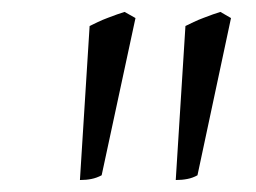

<svg xmlns="http://www.w3.org/2000/svg" viewBox="-20 -718 426 319"><path d="M148.9 -426.8Q140.6 -422.4 132.1 -420.7Q123.5 -418.9 112.8 -418.9L128.9 -674.8Q134.8 -677.7 142.6 -681.4Q150.4 -685.1 158.7 -688.2Q167 -691.4 174.6 -694.1Q182.1 -696.8 187 -698.2L205.1 -688ZM308.1 -426.8Q300.3 -422.4 291.5 -420.7Q282.7 -418.9 272 -418.9L288.1 -674.8Q293.9 -677.7 301.8 -681.4Q309.6 -685.1 317.9 -688.2Q326.2 -691.4 333.7 -694.1Q341.3 -696.8 346.2 -698.2L363.8 -688Z"/></svg>

Font: Gentium Plus Afr
Style: Italic
Weight: 400
Italic angle: -8°
Designer: J. Victor Gaultney, Annie Olsen, Iska Routamaa, Becca Hirsbrunner
Foundry: SIL International
Version: Version 5.000